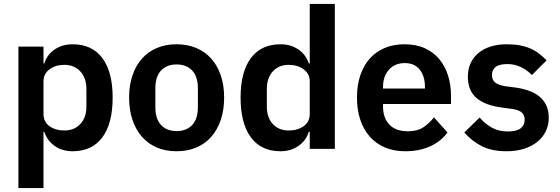

<svg xmlns="http://www.w3.org/2000/svg" viewBox="-20 -760 2860 980"><path d="M74 -522H202V-436H206Q220 -481 259 -507.5Q298 -534 350 -534Q450 -534 502.5 -463.5Q555 -393 555 -262Q555 -130 502.5 -59Q450 12 350 12Q298 12 259.5 -15Q221 -42 206 -87H202V200H74ZM309 -94Q359 -94 390 -127Q421 -160 421 -216V-306Q421 -362 390 -395.5Q359 -429 309 -429Q263 -429 232.5 -406Q202 -383 202 -345V-179Q202 -138 232.5 -116Q263 -94 309 -94Z M881 12Q825 12 780.5 -7Q736 -26 704.5 -62Q673 -98 656 -148.5Q639 -199 639 -262Q639 -325 656 -375Q673 -425 704.5 -460.5Q736 -496 780.5 -515Q825 -534 881 -534Q937 -534 982 -515Q1027 -496 1058.5 -460.5Q1090 -425 1107 -375Q1124 -325 1124 -262Q1124 -199 1107 -148.5Q1090 -98 1058.5 -62Q1027 -26 982 -7Q937 12 881 12ZM881 -91Q932 -91 961 -122Q990 -153 990 -213V-310Q990 -369 961 -400Q932 -431 881 -431Q831 -431 802 -400Q773 -369 773 -310V-213Q773 -153 802 -122Q831 -91 881 -91Z M1561 -87H1556Q1542 -42 1503 -15Q1464 12 1412 12Q1313 12 1260.5 -59Q1208 -130 1208 -262Q1208 -393 1260.5 -463.5Q1313 -534 1412 -534Q1464 -534 1503 -507.5Q1542 -481 1556 -436H1561V-740H1689V0H1561ZM1453 -94Q1499 -94 1530 -116Q1561 -138 1561 -179V-345Q1561 -383 1530 -406Q1499 -429 1453 -429Q1403 -429 1372.5 -395.5Q1342 -362 1342 -306V-216Q1342 -160 1372.5 -127Q1403 -94 1453 -94Z M2048 12Q1990 12 1944.5 -7.5Q1899 -27 1867.5 -62.5Q1836 -98 1819 -148.5Q1802 -199 1802 -262Q1802 -324 1818.5 -374Q1835 -424 1866 -459.5Q1897 -495 1942 -514.5Q1987 -534 2044 -534Q2105 -534 2150 -513Q2195 -492 2224 -456Q2253 -420 2267.5 -372.5Q2282 -325 2282 -271V-229H1935V-216Q1935 -159 1967 -124.5Q1999 -90 2062 -90Q2110 -90 2140.5 -110Q2171 -130 2195 -161L2264 -84Q2232 -39 2176.5 -13.5Q2121 12 2048 12ZM2046 -438Q1995 -438 1965 -404Q1935 -370 1935 -316V-308H2149V-317Q2149 -371 2122.5 -404.5Q2096 -438 2046 -438Z M2566 12Q2491 12 2440 -13.5Q2389 -39 2350 -84L2428 -160Q2457 -127 2491.5 -108Q2526 -89 2571 -89Q2617 -89 2637.5 -105Q2658 -121 2658 -149Q2658 -172 2643.5 -185.5Q2629 -199 2594 -204L2542 -211Q2457 -222 2412.5 -259.5Q2368 -297 2368 -369Q2368 -407 2382 -437.5Q2396 -468 2422 -489.5Q2448 -511 2484.5 -522.5Q2521 -534 2566 -534Q2604 -534 2633.5 -528.5Q2663 -523 2687 -512.5Q2711 -502 2731 -486.5Q2751 -471 2770 -452L2695 -377Q2672 -401 2640 -417Q2608 -433 2570 -433Q2528 -433 2509.5 -418Q2491 -403 2491 -379Q2491 -353 2506.5 -339.5Q2522 -326 2559 -320L2612 -313Q2781 -289 2781 -159Q2781 -121 2765.5 -89.5Q2750 -58 2722 -35.5Q2694 -13 2654.5 -0.5Q2615 12 2566 12Z"/></svg>

Font: IBM Plex Sans Arabic SmBld
Style: Regular
Weight: 600
Designer: Mike Abbink, Paul van der Laan, Pieter van Rosmalen, Wael Morcos, Khajak Apelian
Foundry: Bold Monday
Version: Version 1.005